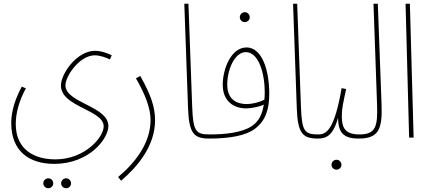

<svg xmlns="http://www.w3.org/2000/svg" viewBox="-20 -734 2301 1024"><path d="M40 -77C40 70 133 140 269 140C455 140 558 7 558 -62C558 -168 329 -185 329 -279C329 -328 404 -439 486 -439C512 -439 547 -427 566 -417L576 -439C557 -449 520 -463 486 -463C392 -463 305 -343 305 -278C305 -163 533 -149 533 -60C533 -4 435 116 275 116C163 116 64 64 64 -73C64 -131 82 -197 118 -263L96 -272C44 -176 40 -108 40 -77ZM333 270C347 270 359 258 359 244C359 229 347 217 333 217C318 217 306 229 306 244C306 258 318 270 333 270ZM238 270C252 270 264 258 264 244C264 229 252 217 238 217C223 217 211 229 211 244C211 258 223 270 238 270Z M626 230C712 156 807 46 807 -93C807 -166 782 -233 728 -329L705 -316C756 -229 783 -154 783 -94C783 26 705 131 610 210Z M1095 5C1110 5 1115 1 1115 -6C1115 -11 1113 -17 1099 -17C1024 -17 1010 -33 1005 -165L985 -714H963L983 -154C988 -23 1014 5 1095 5Z M1286 -616C1300 -616 1312 -628 1312 -642C1312 -657 1300 -669 1286 -669C1271 -669 1259 -657 1259 -642C1259 -628 1271 -616 1286 -616ZM1095 5C1207 5 1290 -11 1338 -46C1399 -91 1416 -155 1416 -235C1416 -365 1375 -481 1295 -481C1213 -481 1168 -368 1168 -282C1168 -192 1229 -156 1292 -156C1311 -156 1355 -161 1387 -176C1376 -105 1346 -77 1322 -61C1269 -26 1179 -17 1099 -17ZM1192 -283C1192 -364 1232 -456 1291 -456C1360 -456 1392 -342 1392 -241C1392 -227 1391 -213 1390 -202C1362 -188 1325 -179 1296 -179C1245 -179 1192 -201 1192 -283Z M1675 5C1690 5 1695 1 1695 -6C1695 -11 1693 -17 1679 -17C1604 -17 1590 -33 1585 -165L1565 -714H1543L1563 -154C1568 -23 1594 5 1675 5Z M1675 5C1719 5 1756 -9 1783 -106C1784 -30 1808 5 1893 5C1908 5 1913 1 1913 -6C1913 -11 1911 -17 1897 -17C1819 -17 1803 -54 1803 -115C1803 -159 1811 -187 1826 -259L1802 -264C1764 -43 1721 -17 1679 -17ZM1775 171C1789 171 1801 159 1801 145C1801 130 1789 118 1775 118C1760 118 1748 130 1748 145C1748 159 1760 171 1775 171Z M1893 5C1999 5 2020 -44 2015 -177L1995 -714H1972L1991 -175C1995 -60 1984 -17 1897 -17Z M2162 0H2186L2166 -714H2143Z"/></svg>

Font: Noto Sans Arabic UI XCn Th
Style: Regular
Weight: 100
Width: 2
Designer: Monotype Design Team, Nadine Chahine and Nizar Qandah
Foundry: Monotype Imaging Inc.
Version: Version 2.010